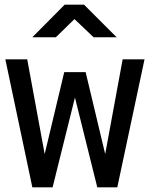

<svg xmlns="http://www.w3.org/2000/svg" viewBox="-20 -805 641 825"><path d="M601 -550 484 0H398L302 -386L206 0H119L3 -550H97L172 -143L256 -495H348L432 -143L507 -550ZM119 -645 258 -785H341L481 -645H382L300 -723L220 -645Z"/></svg>

Font: Tiny
Style: Regular
Weight: 400
Designer: Philipp Nurullin, Konstantin Bulenkov
Foundry: JetBrains
Version: Version 2.251; ttfautohint (v1.8.4.7-5d5b)